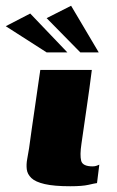

<svg xmlns="http://www.w3.org/2000/svg" viewBox="-50 -642 407 667"><path d="M269 -399Q261 -335 251.5 -271Q242 -207 233 -143Q227 -103 232 -83.5Q237 -64 272 -64Q280 -64 286.5 -66.5Q293 -69 295 -70L287 -6Q279 -5 257.5 0Q236 5 194 5Q138 5 105.5 -2.5Q73 -10 59 -23.5Q45 -37 43 -54Q41 -71 44.5 -89.5Q48 -108 51 -127Q55 -156 60.5 -195.5Q66 -235 72 -274.5Q78 -314 82.5 -347.5Q87 -381 90 -399Q135 -399 179.5 -399Q224 -399 269 -399ZM112 -460 -30 -551 55 -595 184 -460ZM229 -460 112 -579 197 -622 293 -460Z"/></svg>

Font: Genos ExtraBold
Style: Italic
Weight: 800
Italic angle: -8°
Version: Version 1.010